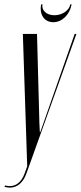

<svg xmlns="http://www.w3.org/2000/svg" viewBox="-41 -855 371 882"><path d="M282 -835C277 -807 245 -785 209 -785C173 -785 149 -807 154 -835H148C139 -787 163 -753 204 -753C244 -753 279 -787 288 -835ZM129 -699H64L84 -91L72 -58C56 -13 24 8 -17 -3L-21 3C-12 5 -4 7 4 7C38 7 65 -16 80 -57L310 -699H302L144 -248H142L140 -288Z"/></svg>

Font: Moniqa Ita Display
Style: Italic
Weight: 400
Italic angle: -10°
Designer: Rajesh Rajput
Foundry: Rajesh Rajput
Version: Version 1.000